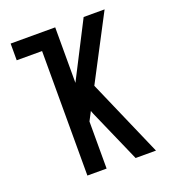

<svg xmlns="http://www.w3.org/2000/svg" viewBox="-134 -837 844 939"><g transform="rotate(-20 288.0 -367.5)"><path d="M160 0H260V-245L284 -291L291 -273L411 0H517L342 -401L517 -735H408L260 -446V-735H28V-648H160Z"/></g></svg>

Font: Iosevka Sparkle Medium
Style: Regular
Weight: 500
Designer: Belleve Invis
Foundry: Belleve Invis
Version: Version 4.5.0; ttfautohint (v1.8.3)